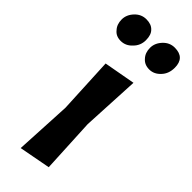

<svg xmlns="http://www.w3.org/2000/svg" viewBox="-265 -752 776 776"><g transform="rotate(45 123.0 -364.0)"><path d="M192.4 -508.8Q189.5 -446.3 179.7 -259.8Q182.6 -201.2 191.4 -25.4Q157.2 -18.6 56.6 0Q59.6 -60.5 69.3 -243.2Q66.4 -303.7 57.6 -484.4Q91.8 -490.2 192.4 -508.8ZM-1 -706.1Q19.5 -727.5 47.9 -727.5Q76.2 -727.5 90.8 -711.9Q106.4 -697.3 106.4 -666Q106.4 -635.7 85 -614.3Q64.5 -591.8 36.1 -591.8Q8.8 -591.8 -5.9 -610.4Q-22.5 -627.9 -22.5 -656.2Q-22.5 -683.6 -1 -706.1ZM161.1 -706.1Q181.6 -727.5 210 -727.5Q267.6 -727.5 267.6 -669.9Q267.6 -635.7 247.1 -614.3Q226.6 -591.8 199.2 -591.8Q171.9 -591.8 156.2 -610.4Q139.6 -627.9 139.6 -656.2Q139.6 -683.6 161.1 -706.1Z"/></g></svg>

Font: Acme Polish
Style: Regular
Weight: 400
Designer: Juan Pablo del Peral
Version: Version 1.002